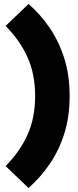

<svg xmlns="http://www.w3.org/2000/svg" viewBox="-20 -817 392 962"><path d="M156 -336Q156 -447 117 -532Q78 -617 8 -687L123 -797Q182 -746 228.5 -678Q275 -610 302 -525Q329 -440 329 -336Q329 -232 302 -147Q275 -62 228.5 5.5Q182 73 123 125L8 15Q78 -55 117 -140Q156 -225 156 -336Z"/></svg>

Font: Gabarito Black
Style: Regular
Weight: 900
Designer: Leandro Assis / Alvaro Franca / Felipe Casaprima
Foundry: Naipe Foundry
Version: Version 1.000